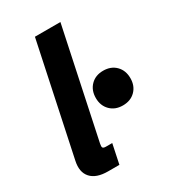

<svg xmlns="http://www.w3.org/2000/svg" viewBox="-180 -825 817 918"><g transform="rotate(-30 229.0 -366.0)"><path d="M142.1 0Q77.6 0 48.6 -32.5Q19.5 -64.9 32.2 -123L161.1 -732.4H301.8L175.3 -134.3Q171.9 -118.7 175.3 -113Q178.7 -107.4 192.9 -107.4H227.1L204.6 0ZM361.8 -237.3Q319.3 -237.3 293 -263.9Q266.6 -290.5 266.6 -332.5Q266.6 -375.5 293 -402.1Q319.3 -428.7 361.8 -428.7Q404.8 -428.7 431.2 -402.1Q457.5 -375.5 457.5 -332.5Q457.5 -290.5 431.2 -263.9Q404.8 -237.3 361.8 -237.3Z"/></g></svg>

Font: Schibsted Grotesk
Style: Bold Italic
Weight: 700
Italic angle: -12°
Designer: Bakken & Baeck AS, Henrik Kongsvoll
Foundry: Schibsted ASA
Version: Version 1.100;gftools[0.9.25]